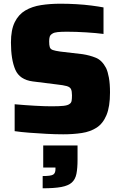

<svg xmlns="http://www.w3.org/2000/svg" viewBox="-20 -716 652 1035"><path d="M321 8Q279 8 231.5 5.5Q184 3 138.5 -0.5Q93 -4 59 -9V-154Q114 -149 168 -146Q222 -143 257 -143Q300 -143 322.5 -145.5Q345 -148 354 -155Q364 -161 366 -172.5Q368 -184 368 -202Q368 -225 362.5 -236Q357 -247 339.5 -252Q322 -257 285 -261L157 -277Q86 -286 62.5 -340.5Q39 -395 39 -487Q39 -555 59.5 -596.5Q80 -638 116.5 -659.5Q153 -681 201.5 -688.5Q250 -696 306 -696Q348 -696 391.5 -693.5Q435 -691 473.5 -686Q512 -681 538 -676V-533Q501 -538 445 -541.5Q389 -545 341 -545Q310 -545 291 -543Q272 -541 263 -535Q251 -528 248 -518Q245 -508 245 -493Q245 -472 248.5 -461.5Q252 -451 264.5 -446.5Q277 -442 305 -438L425 -424Q464 -418 497 -404.5Q530 -391 552 -349Q561 -330 567 -297.5Q573 -265 573 -217Q573 -141 554 -95.5Q535 -50 501 -28Q467 -6 421 1Q375 8 321 8ZM210 299V233Q255 233 267 225Q279 217 279 196V187H213V68H398V146Q398 191 392 221Q386 251 367 268Q348 285 310.5 292Q273 299 210 299Z"/></svg>

Font: Saira ExtraBold
Style: Regular
Weight: 800
Designer: Hector Gatti with collaboration of the Omnibus-Type team
Foundry: Omnibus-Type
Version: Version 1.100; ttfautohint (v1.8.3)